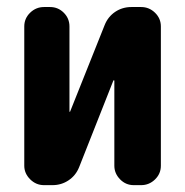

<svg xmlns="http://www.w3.org/2000/svg" viewBox="-20 -540 540 560"><path d="M391.6 -519.5Q415 -519.5 432.1 -502.9Q449.2 -486.3 449.2 -462.9V-56.6Q449.2 -33.2 432.1 -16.6Q415 0 391.6 0H370.1Q346.7 0 330.1 -17.1Q313.5 -34.2 313.5 -56.6V-304.7Q313.5 -305.7 312 -305.7Q310.5 -305.7 310.5 -304.7L210.9 -52.7Q201.2 -28.3 180.2 -14.2Q159.2 0 132.8 0H108.4Q85 0 67.9 -17.1Q50.8 -34.2 50.8 -56.6V-462.9Q50.8 -486.3 67.9 -502.9Q85 -519.5 108.4 -519.5H126Q149.4 -519.5 166 -502.9Q182.6 -486.3 182.6 -462.9V-214.8Q182.6 -213.9 183.6 -213.9Q184.6 -213.9 184.6 -214.8L285.2 -466.8Q294.9 -491.2 315.9 -505.4Q336.9 -519.5 363.3 -519.5Z"/></svg>

Font: Rounded Mgen+ 1m bold
Style: Bold
Weight: 700
Designer: [Source Han Sans]
Ryoko NISHIZUKA  (kana & ideographs); Paul D. Hunt (Latin, Greek & Cyrillic); Wenlong ZHANG  (bopomofo
Version: Version 1.059.20150602